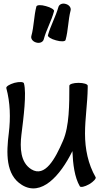

<svg xmlns="http://www.w3.org/2000/svg" viewBox="-20 -1009 584 1066"><path d="M344 -787C359 -840 358 -897 372 -951C376 -966 364 -982 345 -987C326 -993 308 -985 304 -969C289 -916 261 -867 246 -813C244 -805 264 -792 291 -785C318 -777 342 -778 344 -787ZM223 -791C237 -844 266 -893 280 -947C283 -955 262 -968 235 -975C208 -983 185 -982 182 -973C168 -920 169 -863 154 -809C150 -794 162 -778 181 -773C200 -767 219 -775 223 -791ZM511 -25C469 -98 452 -182 452 -267C452 -352 466 -436 467 -522C467 -522 467 -523 467 -524C467 -525 467 -526 467 -527C467 -527 467 -528 467 -529C467 -530 467 -532 467 -533C467 -542 444 -549 416 -549C388 -549 365 -542 365 -533C365 -430 365 -308 330 -228C287 -128 230 -22 154 -69C93 -107 90 -188 99 -262C111 -357 128 -492 113 -546C111 -555 87 -556 60 -549C33 -541 13 -529 15 -520C37 -439 39 -354 29 -271C15 -161 10 -38 102 18C209 84 314 -32 382 -170C385 -97 394 -25 423 25C427 33 450 28 475 14C499 0 515 -18 511 -25Z"/></svg>

Font: Nupuram Condensed Medium
Style: Regular
Weight: 500
Width: 3
Designer: Santhosh Thottingal (santhosh.thottingal@gmail.com)
Foundry: SMC
Version: Version 1.000